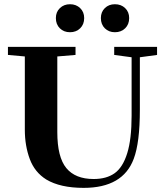

<svg xmlns="http://www.w3.org/2000/svg" viewBox="-20 -888 791 921"><path d="M531.2 -733.4Q502 -733.4 482.9 -752.2Q463.9 -771 463.9 -801.3Q463.9 -830.6 482.9 -849.1Q502 -867.7 531.2 -867.7Q561 -867.7 580.3 -849.1Q599.6 -830.6 599.6 -801.3Q599.6 -771 580.3 -752.2Q561 -733.4 531.2 -733.4ZM315.9 -733.4Q286.1 -733.4 267.1 -752.2Q248 -771 248 -801.3Q248 -830.6 267.3 -849.1Q286.6 -867.7 315.9 -867.7Q345.2 -867.7 364.5 -849.1Q383.8 -830.6 383.8 -801.3Q383.8 -771 364.5 -752.2Q345.2 -733.4 315.9 -733.4ZM381.3 13.2Q269 13.2 202.1 -26.9Q146.5 -61.5 122.8 -125.2Q99.1 -189 99.1 -265.6V-617.2L18.1 -624.5V-663.1H342.3V-624.5L254.9 -617.2V-253.9Q254.9 -134.3 298.1 -81.8Q341.3 -29.3 429.2 -29.3Q491.2 -29.3 530.3 -57.4Q569.3 -85.4 590.3 -153.1Q611.3 -220.7 611.3 -332.5V-613.3L527.8 -624.5V-663.1H733.4V-624.5L650.9 -613.3V-361.8Q650.9 -204.1 621.6 -126.5Q569.8 13.2 381.3 13.2Z"/></svg>

Font: Elstob 8pt
Style: Bold
Weight: 700
Designer: Peter S. Baker
Version: Version 1.015